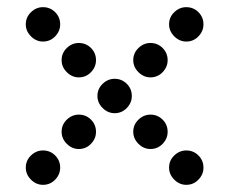

<svg xmlns="http://www.w3.org/2000/svg" viewBox="-20 -518 640 536"><path d="M52 -450Q52 -431 66.5 -416.5Q81 -402 100 -402Q120 -402 134 -416.5Q148 -431 148 -450Q148 -470 134 -484Q120 -498 100 -498Q81 -498 66.5 -484Q52 -470 52 -450ZM452 -450Q452 -431 466.5 -416.5Q481 -402 500 -402Q520 -402 534 -416.5Q548 -431 548 -450Q548 -470 534 -484Q520 -498 500 -498Q481 -498 466.5 -484Q452 -470 452 -450ZM152 -350Q152 -331 166.5 -316.5Q181 -302 200 -302Q220 -302 234 -316.5Q248 -331 248 -350Q248 -370 234 -384Q220 -398 200 -398Q181 -398 166.5 -384Q152 -370 152 -350ZM352 -350Q352 -331 366.5 -316.5Q381 -302 400 -302Q420 -302 434 -316.5Q448 -331 448 -350Q448 -370 434 -384Q420 -398 400 -398Q381 -398 366.5 -384Q352 -370 352 -350ZM252 -250Q252 -231 266.5 -216.5Q281 -202 300 -202Q320 -202 334 -216.5Q348 -231 348 -250Q348 -270 334 -284Q320 -298 300 -298Q281 -298 266.5 -284Q252 -270 252 -250ZM152 -150Q152 -131 166.5 -116.5Q181 -102 200 -102Q220 -102 234 -116.5Q248 -131 248 -150Q248 -170 234 -184Q220 -198 200 -198Q181 -198 166.5 -184Q152 -170 152 -150ZM352 -150Q352 -131 366.5 -116.5Q381 -102 400 -102Q420 -102 434 -116.5Q448 -131 448 -150Q448 -170 434 -184Q420 -198 400 -198Q381 -198 366.5 -184Q352 -170 352 -150ZM52 -50Q52 -31 66.5 -16.5Q81 -2 100 -2Q120 -2 134 -16.5Q148 -31 148 -50Q148 -70 134 -84Q120 -98 100 -98Q81 -98 66.5 -84Q52 -70 52 -50ZM452 -50Q452 -31 466.5 -16.5Q481 -2 500 -2Q520 -2 534 -16.5Q548 -31 548 -50Q548 -70 534 -84Q520 -98 500 -98Q481 -98 466.5 -84Q452 -70 452 -50Z"/></svg>

Font: Matrix Sans Print
Style: Regular
Weight: 400
Designer: Brad Neil
Version: Version 1.100